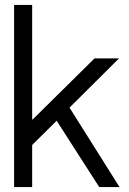

<svg xmlns="http://www.w3.org/2000/svg" viewBox="-20 -756 522 776"><path d="M37 -736V0H110V-170L209 -268L381 0H463L261 -321L461 -520H362L112 -273H110V-736Z"/></svg>

Font: Non Bureau Light
Style: Regular
Weight: 300
Designer: Jona Saucedo
Foundry: Non Foundry
Version: Version 1.000;FEAKit 1.0